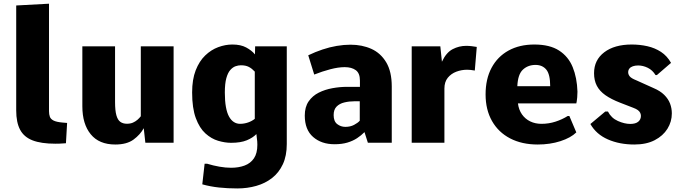

<svg xmlns="http://www.w3.org/2000/svg" viewBox="-20 -782 3728 1052"><path d="M283.2 5.4Q205.6 5.4 158.4 -12.9Q111.3 -31.2 90.1 -71.3Q68.8 -111.3 68.8 -177.2V-752L248.5 -761.7V-172.9Q248.5 -155.3 253.2 -142.3Q257.8 -129.4 273.9 -121.3Q290 -113.3 323.7 -110.4Q329.6 -109.9 335.7 -109.4Q341.8 -108.9 347.7 -108.4L341.3 2.9Q316.9 4.9 304.7 5.1Q292.5 5.4 283.2 5.4Z M611.8 9.8Q522.9 9.8 477.1 -46.4Q431.2 -102.5 431.2 -199.7V-528.3H610.4V-222.7Q610.4 -176.3 617.7 -150.4Q625 -124.5 639.4 -114.3Q653.8 -104 675.3 -104Q694.3 -104 708.3 -110.1Q722.2 -116.2 733.2 -125.7Q744.1 -135.3 751.5 -145V-528.3H931.2V0H776.4L767.6 -79.6Q748.5 -44.4 711.7 -17.3Q674.8 9.8 611.8 9.8Z M1280.3 250.5Q1228 250.5 1179.9 245.4Q1131.8 240.2 1088.4 228L1101.1 115.2H1115.2Q1148.9 125.5 1182.6 131.3Q1216.3 137.2 1246.1 137.2Q1287.6 137.2 1320.3 125Q1353 112.8 1371.6 85.2Q1390.1 57.6 1390.1 11.2Q1390.1 3.9 1389.4 -7.1Q1388.7 -18.1 1384.8 -47.4Q1365.7 -27.3 1332.3 -13.4Q1298.8 0.5 1246.1 0.5Q1212.9 0.5 1175.5 -10.5Q1138.2 -21.5 1105.7 -50.8Q1073.2 -80.1 1053 -134.5Q1032.7 -189 1032.7 -275.4Q1032.7 -346.7 1052.2 -396.7Q1071.8 -446.8 1104.2 -478Q1136.7 -509.3 1175.8 -523.7Q1214.8 -538.1 1252.9 -538.1Q1299.3 -538.1 1329.3 -521.7Q1359.4 -505.4 1377 -483.9L1377.9 -528.3H1551.3V7.3Q1551.3 71.8 1529.8 117.9Q1508.3 164.1 1470.7 193.4Q1433.1 222.7 1384 236.6Q1335 250.5 1280.3 250.5ZM1295.4 -103.5Q1306.6 -103.5 1317.9 -105.5Q1329.1 -107.4 1339.6 -111.1Q1350.1 -114.7 1359.4 -119.9Q1368.7 -125 1376 -130.9V-389.6Q1368.2 -397.9 1360.4 -404.3Q1352.5 -410.6 1343.5 -415.3Q1334.5 -419.9 1324 -422.1Q1313.5 -424.3 1299.8 -424.3Q1286.1 -424.3 1271 -419.2Q1255.9 -414.1 1242.2 -398.9Q1228.5 -383.8 1220.2 -354Q1211.9 -324.2 1211.9 -274.9Q1211.9 -229 1217.8 -196.3Q1223.6 -163.6 1234.9 -143.3Q1246.1 -123 1261.5 -113.3Q1276.9 -103.5 1295.4 -103.5Z M1813 8.3Q1741.2 8.3 1695.6 -31.5Q1649.9 -71.3 1649.9 -148.9Q1649.9 -195.8 1671.1 -226.6Q1692.4 -257.3 1726.6 -274.4Q1760.7 -291.5 1801.5 -298.8Q1842.3 -306.2 1880.9 -306.2H1952.1V-340.8Q1952.1 -380.9 1929.4 -397.5Q1906.7 -414.1 1868.7 -414.1Q1834 -414.1 1790 -402.6Q1746.1 -391.1 1701.7 -373.5L1668.9 -479Q1707.5 -497.6 1746.8 -510.7Q1786.1 -523.9 1825.2 -530.5Q1864.3 -537.1 1900.4 -537.1Q1963.9 -537.1 2014.9 -514.2Q2065.9 -491.2 2096.2 -440.4Q2126.5 -389.6 2126.5 -308.1V0H1995.6L1977.1 -58.1Q1959.5 -40 1936.5 -24.9Q1913.6 -9.8 1883.3 -0.7Q1853 8.3 1813 8.3ZM1872.1 -86.9Q1899.4 -86.9 1919.9 -97.7Q1940.4 -108.4 1951.2 -120.6V-227.1H1921.9Q1893.1 -227.1 1866.7 -220.7Q1840.3 -214.4 1824.2 -198Q1808.1 -181.6 1808.1 -151.4Q1808.1 -117.2 1827.6 -102.1Q1847.2 -86.9 1872.1 -86.9Z M2235.8 0V-528.3H2392.6L2401.4 -443.8Q2424.8 -494.1 2460 -512.5Q2495.1 -530.8 2534.2 -530.8Q2548.8 -530.8 2563.5 -529.1Q2578.1 -527.3 2592.3 -524.9L2581.5 -395.5Q2569.3 -397.9 2557.9 -398.9Q2546.4 -399.9 2539.1 -399.9Q2508.8 -399.9 2480.2 -389.2Q2451.7 -378.4 2433.3 -355.7Q2415 -333 2415 -296.9V0Z M2926.3 9.8Q2839.4 9.8 2775.1 -23.7Q2710.9 -57.1 2675.8 -118.9Q2640.6 -180.7 2640.6 -264.6Q2640.6 -349.1 2673.3 -410.4Q2706.1 -471.7 2766.1 -504.9Q2826.2 -538.1 2907.7 -538.1Q2992.2 -538.1 3043.2 -505.1Q3094.2 -472.2 3117.9 -414.1Q3141.6 -356 3144 -279.8Q3144 -261.7 3142.6 -248Q3141.1 -234.4 3139.9 -226.1Q3138.7 -217.8 3137.7 -215.3H2817.9Q2822.3 -180.7 2839.8 -155.5Q2857.4 -130.4 2885 -116.9Q2912.6 -103.5 2946.8 -103.5Q2986.8 -103.5 3023.7 -115.5Q3060.5 -127.4 3090.8 -146.5H3099.6L3137.7 -56.6Q3107.4 -26.9 3050.5 -8.5Q2993.7 9.8 2926.3 9.8ZM2814.5 -309.6H2994.6Q2994.6 -374.5 2973.4 -400.4Q2952.1 -426.3 2914.1 -426.3Q2873 -426.3 2845.2 -400.6Q2817.4 -375 2814.5 -309.6Z M3455.6 9.8Q3374.5 9.8 3310.8 -18.1Q3247.1 -45.9 3214.8 -102.5L3296.4 -170.9H3311Q3329.1 -135.3 3365.5 -119.1Q3401.9 -103 3433.1 -103Q3462.4 -103 3477.1 -115.2Q3491.7 -127.4 3491.7 -147Q3491.7 -155.8 3487.8 -163.8Q3483.9 -171.9 3474.9 -178.7Q3465.8 -185.5 3449.7 -191.4L3377.9 -219.2Q3328.6 -238.3 3297.1 -260.5Q3265.6 -282.7 3250.2 -312Q3234.9 -341.3 3234.9 -380.9Q3234.9 -453.1 3290.8 -495.6Q3346.7 -538.1 3441.4 -538.1Q3485.8 -538.1 3527.1 -528.8Q3568.4 -519.5 3601.8 -497.6Q3635.3 -475.6 3656.7 -437.5L3579.1 -370.6H3571.8Q3555.2 -397.9 3529.1 -410.6Q3502.9 -423.3 3476.6 -423.3Q3460 -423.3 3447.5 -418.9Q3435.1 -414.6 3428.5 -406.2Q3421.9 -397.9 3421.9 -385.7Q3421.9 -374.5 3430.2 -363.8Q3438.5 -353 3466.8 -341.8L3560.1 -299.8Q3597.2 -284.2 3619.4 -262.2Q3641.6 -240.2 3651.4 -214.4Q3661.1 -188.5 3661.1 -160.6Q3661.1 -115.2 3637 -76.4Q3612.8 -37.6 3567.1 -13.9Q3521.5 9.8 3455.6 9.8Z"/></svg>

Font: Comme ExtraBold
Style: Regular
Weight: 800
Version: Version 1.000;gftools[0.9.27]